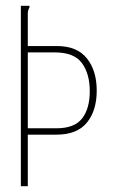

<svg xmlns="http://www.w3.org/2000/svg" viewBox="-20 -643 390 663"><path d="M52 0V-623H81Q82 -622 82 -620Q82 -617 79 -611.5Q76 -606 76 -597V-484H177Q246 -484 280 -441.5Q314 -399 314 -330Q314 -261 280 -219.5Q246 -178 175 -178H76V0ZM76 -200H175Q237 -200 263.5 -234Q290 -268 290 -328Q290 -388 263 -425Q236 -462 170 -462H76Z"/></svg>

Font: Inconsolata ExtraCondensed ExtraLight
Style: Regular
Weight: 200
Width: 2
Monospace: yes
Designer: Raph Levien, Cyreal, Brenton Simpson
Foundry: Raph Levien, Cyreal, Google
Version: Version 3.001; ttfautohint (v1.8.2.53-6de2)